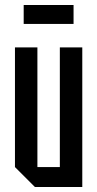

<svg xmlns="http://www.w3.org/2000/svg" viewBox="-20 -750 390 770"><path d="M310 -560V0H120L40 -80V-560H130V-80H220V-560ZM75 -654V-730H275V-654Z"/></svg>

Font: Tektur Condensed
Style: Regular
Weight: 400
Width: 3
Designer: Adam Jagosz
Foundry: Adam Jagosz
Version: Version 1.005;gftools[0.9.30]